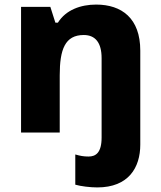

<svg xmlns="http://www.w3.org/2000/svg" viewBox="-20 -579 703 839"><path d="M405 240C542 240 593 153 593 53V-358C593 -499 512 -559 400 -559C333 -559 268 -536 233 -480H222L200 -549H72V0H241V-250C241 -363 264 -426 346 -426C397 -426 424 -392 424 -325V22C424 89 398 105 367 105C345 105 330 102 309 96V228C333 235 374 240 405 240Z"/></svg>

Font: Noto Sans Gurmukhi ExtraBold
Style: Regular
Weight: 800
Designer: Jelle Bosma - Monotype Design Team
Foundry: Monotype Imaging Inc.
Version: Version 2.004